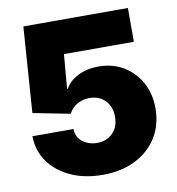

<svg xmlns="http://www.w3.org/2000/svg" viewBox="-82 -802 816 885"><g transform="rotate(-10 326.0 -359.5)"><path d="M328.1 9.8Q244.1 9.8 179.2 -19.8Q114.3 -49.3 77.1 -101.6Q40 -153.8 39.1 -221.7H231.4Q231.4 -184.1 260 -161.9Q288.6 -139.6 328.1 -139.6Q373 -139.6 401.4 -168.2Q429.7 -196.8 429.7 -244.1Q429.7 -292 401.4 -320.8Q373 -349.6 328.1 -349.6Q296.4 -349.6 270.3 -334.5Q244.1 -319.3 231.4 -293L57.6 -327.1L85.9 -727.5H575.2V-569.3H248L234.4 -409.2H238.3Q255.4 -442.4 297.4 -463.9Q339.4 -485.4 394.5 -485.4Q459.5 -485.4 510.3 -455.3Q561 -425.3 590.6 -372.3Q620.1 -319.3 620.1 -250Q620.1 -173.8 584 -115.2Q547.9 -56.6 482.2 -23.4Q416.5 9.8 328.1 9.8Z"/></g></svg>

Font: Inter Tight Black
Style: Regular
Weight: 900
Designer: Rasmus Andersson
Foundry: rsms
Version: Version 3.004; ttfautohint (v1.8.4.7-5d5b)